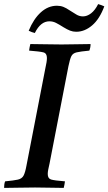

<svg xmlns="http://www.w3.org/2000/svg" viewBox="-32 -916 529 937"><path d="M-12 1Q-12 -6 -11 -15Q-10 -24 -7 -31Q36 -35 55.5 -39.5Q75 -44 83 -59Q91 -74 97 -107L189 -581Q193 -599 195 -611.5Q197 -624 197 -633Q197 -656 179.5 -660.5Q162 -665 110 -669Q112 -685 116 -701Q145 -701 188 -700Q231 -699 268 -699Q302 -699 342 -700Q382 -701 410 -701Q410 -684 404 -669Q361 -665 342 -660.5Q323 -656 316 -641.5Q309 -627 302 -593L210 -119Q206 -101 203.5 -89Q201 -77 201 -67Q201 -45 217 -40Q233 -35 285 -31Q284 -24 282.5 -15Q281 -6 279 1Q250 1 212 0Q174 -1 139 -1Q102 -1 59 0Q16 1 -12 1ZM447 -896Q455 -894 462.5 -891Q470 -888 477 -885Q454 -823 417.5 -792Q381 -761 340 -761Q324 -761 310 -766.5Q296 -772 278 -783Q256 -797 241 -804.5Q226 -812 209 -812Q166 -812 138 -755Q124 -758 108 -766Q132 -824 167.5 -856Q203 -888 246 -888Q263 -888 277 -882.5Q291 -877 307 -866Q325 -855 340 -845.5Q355 -836 373 -836Q393 -836 412.5 -851Q432 -866 447 -896Z"/></svg>

Font: Tiro Tamil
Style: Italic
Weight: 400
Italic angle: -11°
Designer: Tamil: Fernando Mello & Fiona Ross, assisted by Kaja Sojewska. Latin: John Hudson with Paul Hanslow, assisted by Kaja So
Foundry: Tiro Typeworks Ltd.
Version: Version 1.52